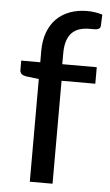

<svg xmlns="http://www.w3.org/2000/svg" viewBox="-53 -764 457 799"><g transform="rotate(5 176.0 -364.0)"><path d="M102.5 0V-429L48.5 -435.5Q37 -437.5 30 -443.2Q23 -449 23 -459.5V-499H102.5V-546Q102.5 -589.5 115 -623.5Q127.5 -657.5 150.5 -680.8Q173.5 -704 206.2 -716.2Q239 -728.5 279.5 -728.5Q296 -728.5 312 -726Q328 -723.5 342.5 -719L340.5 -671Q340 -665 336.5 -661.8Q333 -658.5 327 -657Q321 -655.5 313 -655.5Q305 -655.5 295 -655.5Q272 -655.5 253.5 -649.8Q235 -644 221.8 -631Q208.5 -618 201.5 -596.2Q194.5 -574.5 194.5 -543V-499H338.5V-430H197.5V0Z"/></g></svg>

Font: Lato Medium
Style: Regular
Weight: 500
Designer: Lukasz Dziedzic
Foundry: tyPoland Lukasz Dziedzic
Version: Version 2.006; 2014-01-15